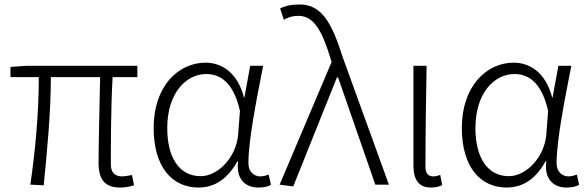

<svg xmlns="http://www.w3.org/2000/svg" viewBox="-20 -828 2637 861"><path d="M519 13C546 13 564 8 581 3L572 -43C550 -39 535 -37 528 -37C494 -37 477 -55 477 -92C477 -156 477 -348 485 -482H596V-533H102L27 -528V-482H154C154 -325 139 -156 116 0L176 3C191 -150 208 -321 208 -482H429C426 -352 422 -164 422 -98C422 -22 451 13 519 13Z M870 13C943 13 1001 -26 1044 -104H1048C1037 -27 1079 13 1138 13C1165 13 1182 8 1195 1L1185 -45C1174 -41 1160 -37 1147 -37C1118 -37 1094 -59 1094 -95C1094 -202 1131 -384 1160 -533H1102L1076 -391H1074C1045 -505 971 -547 902 -547C779 -547 669 -441 669 -254C669 -78 753 13 870 13ZM880 -38C784 -38 730 -121 730 -254C730 -410 814 -496 905 -496C956 -496 1024 -472 1056 -331L1048 -226C1040 -124 959 -38 880 -38Z M1295 8 1491 -481H1496L1663 0H1724L1516 -574C1468 -726 1422 -808 1324 -808C1285 -808 1257 -801 1236 -790L1253 -739C1270 -750 1291 -757 1318 -757C1385 -757 1422 -695 1459 -576L1467 -550L1234 0Z M1912 13C1933 13 1950 9 1963 2L1954 -44C1943 -39 1932 -37 1922 -37C1902 -37 1888 -50 1888 -78C1888 -227 1890 -377 1893 -533H1834V-85C1834 -20 1860 13 1912 13Z M2252 13C2325 13 2383 -26 2426 -104H2430C2419 -27 2461 13 2520 13C2547 13 2564 8 2577 1L2567 -45C2556 -41 2542 -37 2529 -37C2500 -37 2476 -59 2476 -95C2476 -202 2513 -384 2542 -533H2484L2458 -391H2456C2427 -505 2353 -547 2284 -547C2161 -547 2051 -441 2051 -254C2051 -78 2135 13 2252 13ZM2262 -38C2166 -38 2112 -121 2112 -254C2112 -410 2196 -496 2287 -496C2338 -496 2406 -472 2438 -331L2430 -226C2422 -124 2341 -38 2262 -38Z"/></svg>

Font: Spoqa Han Sans Neo Light
Style: Regular
Weight: 300
Designer: [Spoqa Han Sans Neo] Dong-huui Kim ___ Younghwa Kang ___ Yujin Lee ___ [Noto Sans] Ryoko NISHIZUKA ____ (kana & ideograp
Foundry: Spoqa (http://www.spoqa-han-sans.com)
Version: Version 1.100;hotconv 1.0.109;makeotfexe 2.5.65596